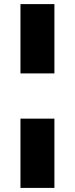

<svg xmlns="http://www.w3.org/2000/svg" viewBox="-20 -816 366 939"><path d="M80.1 103V-235.8H246.1V103ZM80.1 -457V-795.9H246.1V-457Z"/></svg>

Font: Trueno Black
Style: Regular
Weight: 900
Designer: Julieta Ulanovsky
Foundry: Julieta Ulanovsky
Version: Version 3.001b | FøM Fix